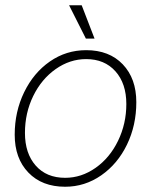

<svg xmlns="http://www.w3.org/2000/svg" viewBox="-20 -701 576 731"><path d="M36 -188Q36 -276 72 -350Q108 -424 170 -467Q232 -510 308 -510Q396 -510 447.5 -456Q499 -402 499 -312Q499 -224 463.5 -150.5Q428 -77 365.5 -33.5Q303 10 228 10Q140 10 88 -44Q36 -98 36 -188ZM461 -305Q461 -383 419.5 -429.5Q378 -476 308 -476Q246 -476 192 -438Q138 -400 106.5 -335.5Q75 -271 75 -195Q75 -117 116 -70.5Q157 -24 228 -24Q290 -24 344 -62Q398 -100 429.5 -165Q461 -230 461 -305ZM243 -681H291L340 -554H307Z"/></svg>

Font: Sarabun Thin
Style: Italic
Weight: 250
Italic angle: -10°
Designer: Suppakit Chalermlarp | Katatrad Co.,Ltd.
Foundry: Cadson Demak Co.,Ltd.
Version: Version 1.000; ttfautohint (v1.6)